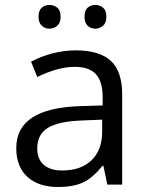

<svg xmlns="http://www.w3.org/2000/svg" viewBox="-20 -748 596 778"><path d="M415 0 398.9 -76.2H395Q355 -25.9 315.2 -8.1Q275.4 9.8 215.8 9.8Q136.2 9.8 91.1 -31.2Q45.9 -72.3 45.9 -147.9Q45.9 -310.1 305.2 -317.9L396 -320.8V-354Q396 -417 368.9 -447Q341.8 -477.1 282.2 -477.1Q215.3 -477.1 130.9 -436L106 -498Q145.5 -519.5 192.6 -531.7Q239.7 -543.9 287.1 -543.9Q382.8 -543.9 429 -501.5Q475.1 -459 475.1 -365.2V0ZM231.9 -57.1Q307.6 -57.1 350.8 -98.6Q394 -140.1 394 -214.8V-263.2L313 -259.8Q216.3 -256.3 173.6 -229.7Q130.9 -203.1 130.9 -147Q130.9 -103 157.5 -80.1Q184.1 -57.1 231.9 -57.1ZM136.2 -680.2Q136.2 -705.6 149.2 -716.8Q162.1 -728 180.2 -728Q198.7 -728 212.2 -716.8Q225.6 -705.6 225.6 -680.2Q225.6 -655.8 212.2 -643.8Q198.7 -631.8 180.2 -631.8Q162.1 -631.8 149.2 -643.8Q136.2 -655.8 136.2 -680.2ZM322.3 -680.2Q322.3 -705.6 335.2 -716.8Q348.1 -728 366.2 -728Q384.3 -728 397.7 -716.8Q411.1 -705.6 411.1 -680.2Q411.1 -655.8 397.7 -643.8Q384.3 -631.8 366.2 -631.8Q348.1 -631.8 335.2 -643.8Q322.3 -655.8 322.3 -680.2Z"/></svg>

Font: f0_52653 
Style: Regular
Weight: 400
Foundry: Ascender Corporation
Version: Version 1.10